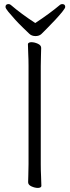

<svg xmlns="http://www.w3.org/2000/svg" viewBox="-20 -912 344 942"><path d="M153 -799Q188 -822 218 -844Q248 -866 273 -887Q278 -892 285 -892Q300 -892 300 -878Q300 -872 285.5 -854Q271 -836 250.5 -814Q230 -792 211 -773Q192 -754 183 -745Q172 -735 154 -735Q135 -735 123 -747Q113 -757 93.5 -775.5Q74 -794 54.5 -815.5Q35 -837 21 -854Q7 -871 7 -878Q7 -892 22 -892Q29 -892 34 -887Q84 -844 153 -799ZM120 -589Q120 -620 118.5 -649Q117 -678 117 -695Q117 -700 122 -702.5Q127 -705 134 -705Q149 -705 165.5 -697.5Q182 -690 182 -677Q182 -665 181 -639.5Q180 -614 180 -588V-106Q180 -75 181.5 -46Q183 -17 183 0Q183 5 178 7.5Q173 10 166 10Q151 10 134.5 2.5Q118 -5 118 -18Q118 -30 119 -55.5Q120 -81 120 -107Z"/></svg>

Font: Moon Stars Kai T Light
Style: Regular
Weight: 300
Designer: GuiWonder
Version: Version 1.101